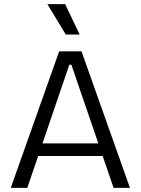

<svg xmlns="http://www.w3.org/2000/svg" viewBox="-20 -908 680 928"><path d="M32 0 266 -660H374L608 0H529L325 -595H315L112 0ZM136 -154V-215H512V-154ZM298 -741 209 -888H295L365 -741Z"/></svg>

Font: Bricolage Grotesque Light
Style: Regular
Weight: 300
Designer: Mathieu Triay
Foundry: Atelier Triay
Version: Version 1.000;gftools[0.9.30]